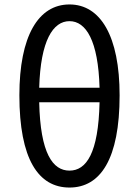

<svg xmlns="http://www.w3.org/2000/svg" viewBox="-20 -829 623 862"><path d="M292 13C431 13 517 -115 517 -401C517 -667 431 -809 292 -809C152 -809 67 -667 67 -401C67 -115 152 13 292 13ZM292 -63C217 -63 161 -140 156 -370H427C422 -140 367 -63 292 -63ZM156 -435C162 -647 218 -734 292 -734C366 -734 421 -647 427 -435Z"/></svg>

Font: Noto Sans CJK SC
Style: Regular
Weight: 400
Designer: Ryoko NISHIZUKA 西塚涼子 (kana, bopomofo & ideographs); Paul D. Hunt (Latin, Greek & Cyrillic); Sandoll Communications 산돌커뮤니
Foundry: Adobe
Version: Version 2.004;hotconv 1.0.118;makeotfexe 2.5.65603